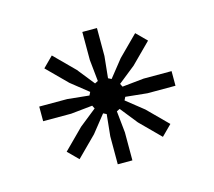

<svg xmlns="http://www.w3.org/2000/svg" viewBox="-70 -784 651 583"><g transform="rotate(-15 256.0 -492.0)"><path d="M136 -469H48V-515H136L204 -508L209 -518L155 -561L93 -623L125 -655L187 -593L230 -539L240 -544L233 -612V-700H279V-612L272 -544L282 -539L325 -593L387 -655L419 -623L357 -561L303 -518L308 -508L376 -515H464V-469H376L308 -476L303 -466L357 -423L419 -361L387 -329L325 -391L282 -445L272 -440L279 -372V-284H233V-372L240 -440L230 -445L187 -391L125 -329L93 -361L155 -423L209 -466L204 -476Z"/></g></svg>

Font: Space Grotesk Variable Light
Style: Regular
Weight: 300
Designer: Florian Karsten
Foundry: Florian Karsten
Version: Version 2.000